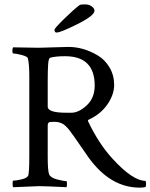

<svg xmlns="http://www.w3.org/2000/svg" viewBox="-20 -861 694 886"><path d="M231.4 -723.6Q231.4 -730.5 276.4 -774.4Q321.3 -818.4 347.7 -837.9Q353.5 -840.8 372.1 -840.8Q390.6 -840.8 403.3 -831.5Q416 -822.3 416 -811.5Q416 -789.1 337.9 -750Q259.8 -710.9 241.2 -710.9Q231.4 -710.9 231.4 -723.6ZM392.6 -310.5Q382.8 -306.6 386.7 -300.8Q435.5 -198.2 499 -128.9Q592.8 -26.4 651.4 -26.4Q654.3 -20.5 654.3 -12.2Q654.3 -3.9 651.4 2Q640.6 4.9 625 4.9Q488.3 4.9 387.7 -135.7Q372.1 -157.2 352.1 -187Q319.3 -235.4 299.8 -260.7Q280.3 -285.6 264.6 -292Q249 -298.8 232.4 -298.8Q215.8 -298.8 211.9 -298.3Q200.2 -296.9 200.2 -282.2V-138.7Q200.2 -73.2 206.5 -57.1Q212.9 -41 242.7 -33.2Q272.5 -25.4 285.2 -25.4Q289.1 -25.4 289.1 -14.2Q289.1 -2.9 287.1 2.9Q189.5 -2 160.2 -2L41 2.9Q38.1 0 38.1 -13.7Q38.1 -27.3 41 -27.3Q54.7 -27.3 79.1 -33.2Q103.5 -39.1 109.4 -49.3Q115.2 -59.6 115.2 -139.6V-508.8Q115.2 -566.4 108.4 -592.8Q105.5 -600.6 79.6 -607.4Q53.7 -614.3 41 -614.3Q37.1 -614.3 37.1 -626.5Q37.1 -638.7 41 -642.6L158.2 -640.6L295.9 -644.5Q364.3 -644.5 430.7 -605.5Q463.9 -585.9 485.4 -549.8Q506.8 -513.7 506.8 -469.2Q506.8 -424.8 476.1 -379.9Q445.3 -335 392.6 -310.5ZM280.3 -601.6Q236.3 -601.6 211.9 -594.7Q204.1 -592.8 202.1 -564Q200.2 -535.2 200.2 -487.3V-369.1Q200.2 -340.8 285.2 -340.8H309.6Q343.8 -340.8 380.4 -375Q417 -409.2 417 -465.8Q417 -601.6 280.3 -601.6Z"/></svg>

Font: CrimsonText-Roman
Style: Roman
Weight: 400
Version: Version 0.13